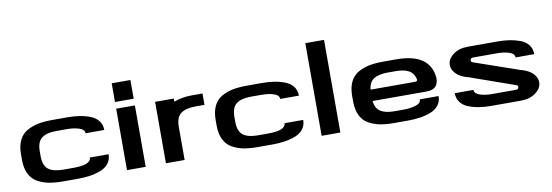

<svg xmlns="http://www.w3.org/2000/svg" viewBox="-55 -1115 4304 1496"><g transform="rotate(-10 2097.0 -366.5)"><path d="M208 -225Q208 -149 246.5 -119.5Q285 -90 364 -90H445Q584 -90 584 -147H732Q732 -104 708.5 -74Q685 -44 644 -28.5Q603 -13 559.5 -6.5Q516 0 464 0H346Q283 0 236 -9Q189 -18 147 -41Q105 -64 82.5 -109.5Q60 -155 60 -221V-265Q60 -331 82.5 -376.5Q105 -422 147 -445Q189 -468 236 -477Q283 -486 346 -486H464Q516 -486 559.5 -479.5Q603 -473 644 -457.5Q685 -442 708.5 -412Q732 -382 732 -339H584Q584 -369 542.5 -382.5Q501 -396 445 -396H364Q285 -396 246.5 -366.5Q208 -337 208 -261Z M1000 0H852V-486H1000ZM1000 -687V-539H852V-687Z M1535 -396H1465Q1386 -396 1347 -366.5Q1308 -337 1308 -261V0H1160V-486H1308V-461Q1372 -486 1447 -486H1535Z M1748 -225Q1748 -149 1786.5 -119.5Q1825 -90 1904 -90H1985Q2124 -90 2124 -147H2272Q2272 -104 2248.5 -74Q2225 -44 2184 -28.5Q2143 -13 2099.5 -6.5Q2056 0 2004 0H1886Q1823 0 1776 -9Q1729 -18 1687 -41Q1645 -64 1622.5 -109.5Q1600 -155 1600 -221V-265Q1600 -331 1622.5 -376.5Q1645 -422 1687 -445Q1729 -468 1776 -477Q1823 -486 1886 -486H2004Q2056 -486 2099.5 -479.5Q2143 -473 2184 -457.5Q2225 -442 2248.5 -412Q2272 -382 2272 -339H2124Q2124 -369 2082.5 -382.5Q2041 -396 1985 -396H1904Q1825 -396 1786.5 -366.5Q1748 -337 1748 -261Z M2540 -733V0H2392V-733Z M3259 -198H2830Q2836 -139 2874.5 -114.5Q2913 -90 2984 -90H3055Q3113 -90 3154 -103.5Q3195 -117 3195 -147H3343Q3343 -104 3319.5 -74Q3296 -44 3255 -28.5Q3214 -13 3170 -6.5Q3126 0 3075 0H2966Q2903 0 2856 -9Q2809 -18 2767 -41Q2725 -64 2702.5 -109.5Q2680 -155 2680 -221V-265Q2680 -331 2702.5 -376.5Q2725 -422 2767 -445Q2809 -468 2856 -477Q2903 -486 2966 -486H3067Q3335 -486 3351 -288Q3351 -198 3259 -198ZM2984 -396Q2913 -396 2874.5 -372Q2836 -348 2830 -288H3178Q3191 -288 3196 -291.5Q3201 -295 3200 -304Q3189 -354 3151 -375Q3113 -396 3048 -396Z M3958 -124 3592 -253V-252Q3532 -269 3501.5 -301Q3471 -333 3471 -369Q3471 -416 3517 -451Q3563 -486 3636 -486H3868Q3919 -486 3962.5 -479.5Q4006 -473 4046.5 -458Q4087 -443 4110.5 -412.5Q4134 -382 4134 -339H3986Q3986 -369 3945.5 -382.5Q3905 -396 3849 -396H3660Q3649 -396 3643 -390Q3637 -384 3637 -377Q3637 -364 3653 -359L4013 -234V-235Q4073 -218 4103.5 -186Q4134 -154 4134 -118Q4134 -71 4087.5 -35.5Q4041 0 3968 0H3736Q3685 0 3641.5 -6.5Q3598 -13 3557.5 -28.5Q3517 -44 3494 -74Q3471 -104 3471 -147H3619Q3619 -118 3659.5 -104Q3700 -90 3755 -90H3944Q3967 -90 3967 -109Q3967 -121 3958 -124Z"/></g></svg>

Font: Aneo
Style: Bold
Weight: 700
Designer: Anastasios Pappas
Foundry: Anastasios Pappas
Version: Version 1.000